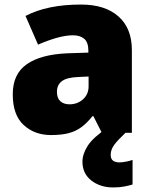

<svg xmlns="http://www.w3.org/2000/svg" viewBox="-20 -583 663 843"><path d="M336 -563Q441 -563 500 -511Q559 -459 559 -363V0H427L390 -73H386Q363 -44 338.5 -25.5Q314 -7 282 1.5Q250 10 204 10Q132 10 84 -34Q36 -78 36 -169Q36 -258 97.5 -301Q159 -344 276 -349L368 -352V-360Q368 -397 350 -412.5Q332 -428 301 -428Q268 -428 228 -416.5Q188 -405 147 -387L92 -513Q140 -538 200.5 -550.5Q261 -563 336 -563ZM325 -245Q273 -243 251.5 -226.5Q230 -210 230 -180Q230 -152 245 -138.5Q260 -125 285 -125Q320 -125 344.5 -147Q369 -169 369 -204V-247ZM466 97Q466 115 476.5 122.5Q487 130 504 130Q517 130 534.5 126.5Q552 123 562 119V227Q546 232 525 236Q504 240 477 240Q420 240 381 209.5Q342 179 342 127Q342 93 365.5 56.5Q389 20 456 -25L531 0Q497 32 481.5 53Q466 74 466 97Z"/></svg>

Font: Noto Sans Georgian Black
Style: Regular
Weight: 900
Designer: Monotype Design Team, Akaki Razmadze
Foundry: Google LLC
Version: Version 2.005; ttfautohint (v1.8.4.7-5d5b)